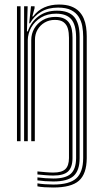

<svg xmlns="http://www.w3.org/2000/svg" viewBox="-20 -628 458 854"><path d="M217.2 206Q198.8 206 178.2 204.8Q157.8 203.5 146.5 200.8V187.5Q159.8 190 180.1 191.4Q200.5 192.8 217.2 192.8Q288.5 192.8 319 165.5Q349.5 138.2 350 75.5V-464.8Q350 -489 345.8 -512.1Q341.5 -535.2 329.6 -553.8Q317.8 -572.2 295.8 -583.2Q273.8 -594.2 238.2 -594.2Q194.2 -594.2 162.9 -575.5Q131.5 -556.8 113.5 -524.5H109.8L117.8 -600H133.8V-591.8L123.8 -554.8H127.2Q148.2 -582.5 177.2 -595.1Q206.2 -607.8 242.2 -607.8Q274 -607.8 295.6 -599.8Q317.2 -591.8 331 -577.8Q344.8 -563.8 352.4 -545.9Q360 -528 362.9 -507.6Q365.8 -487.2 365.8 -467V75.8Q365.2 145.5 331.1 175.8Q297 206 217.2 206ZM55.5 0V-600H71.5V0ZM217.2 152.8Q202.2 152.8 182.5 151.2Q162.8 149.8 146.5 148V134.5Q164 136.2 183.8 137.9Q203.5 139.5 217.2 139.5Q254.5 139.5 270.5 124.5Q286.5 109.5 286.8 75.2V-460Q286.8 -483 281.8 -500.8Q276.8 -518.5 263.2 -529Q249.8 -539.5 224 -539.5Q199 -539.5 178.9 -527.9Q158.8 -516.2 147.1 -496.2Q135.5 -476.2 135.5 -451L134.8 0H119V-450Q119 -477.5 132.4 -500.9Q145.8 -524.2 169.9 -538.5Q194 -552.8 226 -552.8Q250 -552.8 264.9 -545.5Q279.8 -538.2 288.1 -525.4Q296.5 -512.5 299.5 -495.9Q302.5 -479.2 302.5 -460.5V75.2Q302.2 116.8 282.6 134.8Q263 152.8 217.2 152.8ZM217.2 179.2Q200.2 179.2 180.1 177.8Q160 176.2 146.5 174.2V161Q161.5 163.2 181.4 164.6Q201.2 166 217.2 166Q271.5 166 294.8 145Q318 124 318.5 75.2V-462.5Q318.2 -517.8 296.9 -542.5Q275.5 -567.2 229.5 -567.2Q190.8 -567.2 162.5 -550.1Q134.2 -533 119.1 -506.1Q104 -479.2 103.5 -449.2V0H87.2V-600H103L99.8 -488.2H103.5Q118 -531 151.9 -555.9Q185.8 -580.8 234 -580.5Q285.8 -580.5 309.9 -552.8Q334 -525 334.2 -464V75.5Q334 131.2 306.9 155.2Q279.8 179.2 217.2 179.2Z"/></svg>

Font: Big Shoulders Inline Text Thin
Style: Regular
Weight: 400
Version: Version 2.002